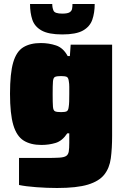

<svg xmlns="http://www.w3.org/2000/svg" viewBox="-20 -733 624 959"><path d="M265 206Q215 206 161.5 202Q108 198 75 191V56H206Q251 56 275.5 54.5Q300 53 310.5 46Q321 39 323.5 23.5Q326 8 326 -20V-67H316Q291 -29 257.5 -19Q224 -9 187 -9Q133 -9 98 -31Q63 -53 46.5 -108.5Q30 -164 30 -265Q30 -367 46 -421.5Q62 -476 96.5 -497Q131 -518 184 -518Q224 -518 260 -506Q296 -494 318 -453H329L333 -510H540V-55Q540 9 533.5 57.5Q527 106 501 139Q475 172 419.5 189Q364 206 265 206ZM285 -173Q305 -173 313 -177Q321 -181 323 -198Q325 -210 325.5 -225.5Q326 -241 326 -263Q326 -284 326 -299.5Q326 -315 324 -325Q322 -345 313.5 -349Q305 -353 285 -353Q264 -353 255 -349Q246 -345 244.5 -326Q243 -307 243 -263Q243 -219 244.5 -200Q246 -181 255 -177Q264 -173 285 -173ZM291 -561Q223 -561 188 -580.5Q153 -600 141.5 -634.5Q130 -669 130 -713H241Q241 -694 247.5 -679.5Q254 -665 291 -665Q317 -665 327.5 -671.5Q338 -678 340 -689Q342 -700 342 -713H453Q453 -669 441 -634.5Q429 -600 394.5 -580.5Q360 -561 291 -561Z"/></svg>

Font: Saira Black
Style: Regular
Weight: 900
Designer: Hector Gatti with collaboration of the Omnibus-Type team
Foundry: Omnibus-Type
Version: Version 1.100; ttfautohint (v1.8.3)